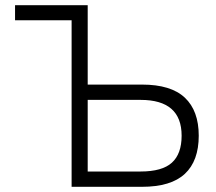

<svg xmlns="http://www.w3.org/2000/svg" viewBox="-20 -720 833 740"><path d="M256 0V-642H38V-700H318V-394H527Q639 -394 692.5 -343.5Q746 -293 746 -197Q746 -100 692.5 -50Q639 0 527 0ZM318 -59H522Q605 -59 642.5 -93Q680 -127 680 -197Q680 -335 522 -335H318Z"/></svg>

Font: Zen Kaku Gothic New
Style: Regular
Weight: 400
Designer: Yoshimichi Ohira
Foundry: Positype
Version: Version 1.001